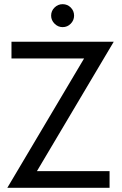

<svg xmlns="http://www.w3.org/2000/svg" viewBox="-20 -900 585 920"><path d="M225 -825Q225 -848 241.5 -864Q258 -880 280 -880Q303 -880 319 -864Q335 -848 335 -825Q335 -803 319 -786.5Q303 -770 280 -770Q258 -770 241.5 -786.5Q225 -803 225 -825ZM35 -620V-700H525L157 -80H505V0H15L383 -620Z"/></svg>

Font: Von Book
Style: Regular
Weight: 400
Version: Version 4.000; ttfautohint (v1.8.4.7-5d5b)